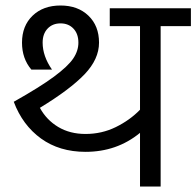

<svg xmlns="http://www.w3.org/2000/svg" viewBox="-20 -678 714 698"><path d="M125 -286Q149 -242 191.5 -216.5Q234 -191 291 -191Q350 -191 401 -216Q452 -241 489 -279V-583H379V-648H674V-583H564V0H489V-195Q405 -126 291 -126Q196 -126 129 -174.5Q62 -223 30 -308Q126 -362 176.5 -399.5Q227 -437 246 -465Q265 -493 265 -523Q265 -555 247 -574Q229 -593 200 -593Q171 -593 153 -574Q135 -555 135 -523Q135 -474 169 -425H94Q60 -465 60 -523Q60 -584 98.5 -621Q137 -658 200 -658Q263 -658 301.5 -621Q340 -584 340 -523Q340 -463 287.5 -408Q235 -353 125 -286Z"/></svg>

Font: Madhuban Light
Style: Regular
Weight: 300
Designer: jaikishan Patel
Foundry: MagicType
Version: Version 1.000